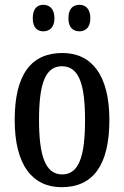

<svg xmlns="http://www.w3.org/2000/svg" viewBox="-20 -767 515 797"><path d="M310 -637C333 -637 355 -651 355 -691C355 -733 333 -747 310 -747C285 -747 264 -733 264 -691C264 -651 285 -637 310 -637ZM160 -637C183 -637 206 -651 206 -691C206 -733 183 -747 160 -747C136 -747 116 -733 116 -691C116 -651 136 -637 160 -637ZM236 10C366 10 434 -81 434 -269C434 -456 360 -547 239 -547C108 -547 41 -456 41 -269C41 -81 115 10 236 10ZM238 -43C168 -43 142 -121 142 -269C142 -417 167 -492 237 -492C308 -492 333 -417 333 -269C333 -121 309 -43 238 -43Z"/></svg>

Font: Noto Serif Tamil ExtraCondensed Medium
Style: Italic
Weight: 500
Width: 2
Italic angle: -12°
Designer: Indian Type Foundry, Tom Grace, and the Monotype Design Team
Foundry: Monotype Imaging Inc.
Version: Version 2.003